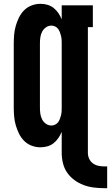

<svg xmlns="http://www.w3.org/2000/svg" viewBox="-20 -763 581 1005"><path d="M525 222Q498 222 470.5 218.5Q443 215 417.5 205.5Q392 196 369.5 179.5Q347 163 331.5 140.5Q316 118 309.5 91Q303 64 303 37V-73Q296 -56 285.5 -40.5Q275 -25 260.5 -13.5Q246 -2 228 3Q210 8 191 8Q168 8 145.5 -0.5Q123 -9 106.5 -25.5Q90 -42 79.5 -63.5Q69 -85 62.5 -107.5Q56 -130 54 -153.5Q52 -177 52 -200V-535Q52 -558 54 -581.5Q56 -605 62.5 -627.5Q69 -650 79.5 -671.5Q90 -693 106.5 -709.5Q123 -726 145.5 -734.5Q168 -743 191 -743Q210 -743 228 -738Q246 -733 260.5 -721.5Q275 -710 285.5 -694.5Q296 -679 303 -662V-735H466V-621H440V37Q440 53 446.5 67.5Q453 82 465.5 91.5Q478 101 493.5 104.5Q509 108 525 108H541V222ZM249 -106Q259 -106 268.5 -110.5Q278 -115 284 -123Q290 -131 293.5 -140.5Q297 -150 299.5 -160Q302 -170 302.5 -180Q303 -190 303 -200V-535Q303 -545 302.5 -555Q302 -565 299.5 -575Q297 -585 293.5 -594.5Q290 -604 284 -612Q278 -620 268.5 -624.5Q259 -629 249 -629Q233 -629 220 -619.5Q207 -610 200 -596Q193 -582 191 -566.5Q189 -551 189 -535V-200Q189 -184 191 -168.5Q193 -153 200 -139Q207 -125 220 -115.5Q233 -106 249 -106Z"/></svg>

Font: Iosevka Curly Slab Heavy
Style: Regular
Weight: 900
Monospace: yes
Designer: Belleve Invis
Foundry: Belleve Invis
Version: Version 22.1.2; ttfautohint (v1.8.4)